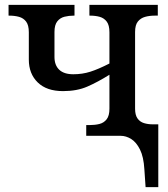

<svg xmlns="http://www.w3.org/2000/svg" viewBox="-20 -556 688 786"><path d="M571 137Q568 86 553 56Q538 26 517 13Q496 0 474 0H333V-44H347Q369 -44 387 -48.5Q405 -53 416.5 -67.5Q428 -82 428 -111V-250Q380 -220 337.5 -201.5Q295 -183 238 -183Q171 -183 134.5 -218.5Q98 -254 98 -312V-424Q98 -453 87 -467.5Q76 -482 58 -487Q40 -492 18 -492H15V-536H285V-492H282Q262 -492 244 -487.5Q226 -483 214.5 -468.5Q203 -454 203 -425V-323Q203 -289 222.5 -270.5Q242 -252 280 -252Q317 -252 350 -262.5Q383 -273 428 -296V-424Q428 -453 417 -467.5Q406 -482 388.5 -487Q371 -492 349 -492H346V-536H626V-492H613Q592 -492 574 -487Q556 -482 544.5 -468Q533 -454 533 -425V-111Q533 -85 543 -71Q553 -57 569.5 -52Q586 -47 605 -47H628V210H576Z"/></svg>

Font: ET Text
Style: Regular
Weight: 470
Designer: Monotype Design Team
Foundry: Monotype Imaging Inc.
Version: Version 2.009